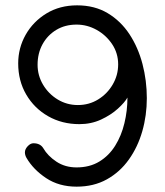

<svg xmlns="http://www.w3.org/2000/svg" viewBox="-20 -696 624 726"><path d="M271.5 -675.8Q337.9 -675.8 387.2 -646.2Q436.5 -616.7 469.5 -566.7Q502.4 -516.6 518.8 -453.9Q535.2 -391.1 535.2 -324.7Q535.2 -259.8 518.1 -200Q501 -140.1 467.3 -92.8Q433.6 -45.4 384 -17.8Q334.5 9.8 269.5 9.8Q203.1 9.8 154.5 -22.5Q106 -54.7 80.1 -99.1Q74.2 -109.4 74.2 -120.1Q74.2 -131.8 84.7 -143.1Q95.2 -154.3 106.4 -154.3Q132.3 -154.3 143.6 -135.7Q160.6 -106.4 193.4 -84.7Q226.1 -63 269.5 -63Q319.3 -63 355.7 -85.2Q392.1 -107.4 415.5 -145Q439 -182.6 450.4 -230Q461.9 -277.3 461.9 -327.1Q451.7 -308.6 425.5 -284.9Q399.4 -261.2 362.1 -243.9Q324.7 -226.6 280.3 -226.6Q214.4 -226.6 161.9 -256.6Q109.4 -286.6 79.1 -338.6Q48.8 -390.6 48.8 -456.1Q48.8 -514.6 77.1 -564.7Q105.5 -614.7 155.8 -645.3Q206.1 -675.8 271.5 -675.8ZM269.5 -603Q226.1 -603 192.9 -583Q159.7 -563 140.9 -528.8Q122.1 -494.6 122.1 -451.2Q122.1 -410.6 142.8 -375.7Q163.6 -340.8 198.2 -319.8Q232.9 -298.8 274.4 -298.8Q316.9 -298.8 351.3 -320.1Q385.7 -341.3 406.2 -376.5Q426.8 -411.6 426.8 -452.6Q426.8 -494.6 404.1 -528.8Q381.3 -563 345.5 -583Q309.6 -603 269.5 -603Z"/></svg>

Font: Manjari
Style: Regular
Weight: 400
Designer: Santhosh Thottingal <santhosh.thottingal@gmail.com>
Foundry: SMC
Version: Version 2.000